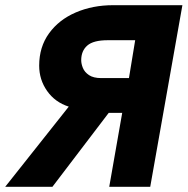

<svg xmlns="http://www.w3.org/2000/svg" viewBox="-65 -720 723 740"><path d="M-45 0 200 -309Q147 -326 116.5 -369.5Q86 -413 86 -467Q86 -539 124 -591.5Q162 -644 227 -672Q292 -700 371 -700H638L514 0H356L406 -285H354L137 0ZM326 -419H432L456 -565H350Q295 -565 271.5 -544.5Q248 -524 248 -488Q248 -474 254.5 -458Q261 -442 278 -430.5Q295 -419 326 -419Z"/></svg>

Font: Rethink Sans ExtraBold
Style: Italic
Weight: 800
Italic angle: -10°
Designer: The Rethink Sans project authors (Hans Thiessen). DM Sans designed by Colophon Foundry.
Foundry: Rethink Communications LLC
Version: Version 1.001